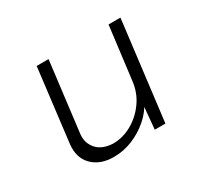

<svg xmlns="http://www.w3.org/2000/svg" viewBox="-94 -519 696 657"><g transform="rotate(-30 254.5 -190.0)"><path d="M187 11Q133 11 102.5 -20Q72 -51 78 -103L113 -391H160L126 -115Q122 -81 143 -56.5Q164 -32 207 -30Q246 -30 281.5 -50Q317 -70 341.5 -104.5Q366 -139 371 -183L397 -391H444L396 0H354L364 -110L369 -99Q355 -69 326.5 -44Q298 -19 262 -4Q226 11 187 11Z"/></g></svg>

Font: Josefin Sans Thin Light
Style: Italic
Weight: 300
Italic angle: -7°
Version: Version 2.000